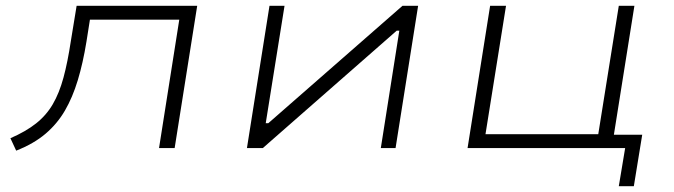

<svg xmlns="http://www.w3.org/2000/svg" viewBox="-20 -512 2330 664"><path d="M36 9 16 -34Q69 -57 104.5 -85Q140 -113 162.5 -151.5Q185 -190 199.5 -243.5Q214 -297 225 -370L245 -492H662L584 0H530L600 -444H291L279 -368Q267 -294 249 -234.5Q231 -175 204.5 -129.5Q178 -84 137.5 -49.5Q97 -15 36 9Z M834 0 912 -492H964L899 -86H908L1372 -492H1426L1348 0H1297L1361 -406H1352L889 0Z M2120 132 2142 0H1597L1675 -492H1730L1659 -48H2049L2120 -492H2174L2103 -46H2201L2172 132Z"/></svg>

Font: Nunito Sans 7pt Expanded ExtraLight
Style: Italic
Weight: 250
Width: 7
Italic angle: -9°
Designer: Vernon Adams
Foundry: Vernon Adams
Version: Version 3.101;gftools[0.9.27]